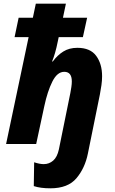

<svg xmlns="http://www.w3.org/2000/svg" viewBox="-20 -780 623 1040"><path d="M253 240Q348 240 394 185.5Q440 131 456 52L521 -268Q526 -294 529.5 -319Q533 -344 533 -367Q533 -434 501 -477.5Q469 -521 399 -521Q355 -521 323 -501Q291 -481 266 -447H262Q270 -466 278 -493Q286 -520 294 -560L298 -579H429L452 -684H321L337 -760H174L158 -684H81L59 -579H135L13 0H176L220 -205Q237 -285 263.5 -338Q290 -391 328 -391Q369 -391 369 -339Q369 -325 366.5 -308.5Q364 -292 361 -276L299 29Q290 71 268 90Q246 109 217 109Q195 109 165 99L163 228Q199 240 253 240Z"/></svg>

Font: Noto Sans Display Extra
Style: Italic
Weight: 800
Italic angle: -12°
Designer: Monotype Design Team
Foundry: Monotype Imaging Inc.
Version: Version 1.900